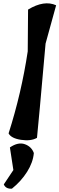

<svg xmlns="http://www.w3.org/2000/svg" viewBox="-20 -850 360 1163"><path d="M148 -539 150 -792Q247 -851 320 -818L256 -586Q213 -99 204 -15Q167 6 107.5 -3Q48 -12 32 -42Q110 -286 148 -539ZM52 293Q15 295 3 267L61 180L40 43Q90 9 130.5 23.5Q171 38 185 77Q180 134 144 191Q108 248 52 293Z"/></svg>

Font: Tillana SemiBold
Style: Regular
Weight: 600
Designer: Lipi Raval (Devanagari, Latin), Jonny Pinhorn (Latin)
Foundry: Indian Type Foundry
Version: Version 2.003;PS 1.0;hotconv 1.0.79;makeotf.lib2.5.61930; tt